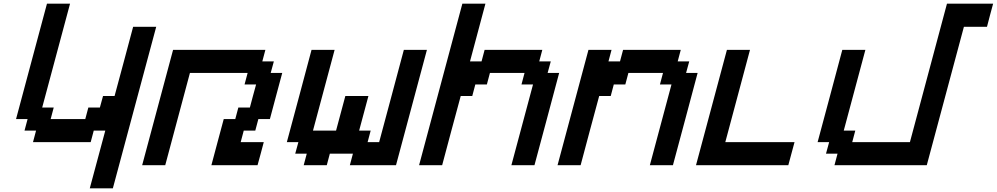

<svg xmlns="http://www.w3.org/2000/svg" viewBox="-20 -895 5399 1040"><path d="M466.3 125H591.3Q630.4 -20.5 708.7 -312.5Q787.1 -604.5 826.2 -750H701.2Q684.6 -687.5 651.1 -562.5Q617.7 -437.5 600.6 -375H538.1L521 -312.5H458.5L441.9 -250H254.4L271 -312.5H208.5L359.4 -875H234.4Q206.5 -771 150.6 -562.5Q94.7 -354 66.9 -250H129.4L112.8 -187.5H175.3L158.7 -125H471.2L487.8 -187.5H550.3Z M1125 0H1375Q1380.9 -21 1392.1 -62.5Q1403.3 -104 1408.7 -125H1283.7L1300.3 -187.5H1362.8L1379.4 -250H1441.9Q1453.1 -292 1475.3 -375.2Q1497.6 -458.5 1508.8 -500H1446.3L1463.4 -562.5H1400.9L1417.5 -625H917.5Q889.6 -520.5 833.7 -312.3Q777.8 -104 750 0H875Q897 -83 941.9 -250Q986.8 -417 1008.8 -500H1321.3L1304.7 -437.5H1367.2Q1361.3 -417 1350.1 -375Q1338.9 -333 1333.5 -312.5H1271L1254.4 -250H1191.9Q1180.7 -208.5 1158.4 -125.2Q1136.2 -42 1125 0Z M1875 0H2125Q2152.8 -104 2208.7 -312.3Q2264.6 -520.5 2292.5 -625H2167.5Q2145.5 -542 2100.8 -375.2Q2056.2 -208.5 2033.7 -125H1971.2L1987.8 -187.5H1925.3L1975.6 -375H1850.6L1800.3 -187.5H1675.3L1792.5 -625H1667.5Q1645.5 -542 1600.8 -375Q1556.2 -208 1533.7 -125H1596.2L1579.1 -62.5H1641.6L1625 0H1750L1766.6 -62.5H1891.6Z M2750 0H2875Q2897.5 -83 2942.1 -250Q2986.8 -417 3008.8 -500H2946.3L2963.4 -562.5H2900.9L2917.5 -625H2605L2588.4 -562.5H2525.9L2609.4 -875H2484.4Q2445.3 -729 2367.2 -437.5Q2289.1 -146 2250 0H2375Q2391.6 -62.5 2425 -187.5Q2458.5 -312.5 2475.6 -375H2538.1L2554.7 -437.5H2617.2L2633.8 -500H2821.3L2804.7 -437.5H2867.2Z M3500 0H3625Q3647.5 -83 3692.1 -250Q3736.8 -417 3758.8 -500H3696.3L3713.4 -562.5H3650.9L3667.5 -625H3355L3338.4 -562.5H3275.9L3292.5 -625H3167.5Q3139.6 -520.5 3083.7 -312.3Q3027.8 -104 3000 0H3125Q3141.6 -62.5 3175 -187.5Q3208.5 -312.5 3225.6 -375H3288.1L3304.7 -437.5H3367.2L3383.8 -500H3571.3L3554.7 -437.5H3617.2Z M3750 0H4250Q4255.9 -21 4266.8 -62.5Q4277.8 -104 4283.7 -125H3908.7Q3931.2 -208 3975.6 -375Q4020 -542 4042.5 -625H3917.5Q3889.6 -520.5 3833.7 -312.3Q3777.8 -104 3750 0Z M4500 0H5000L5201.2 -750H5326.2Q5331.5 -770.5 5342.5 -812.5Q5353.5 -854.5 5359.4 -875H5109.4L4908.7 -125H4596.2L4612.8 -187.5H4550.3L4667.5 -625H4542.5Q4520.5 -542 4475.8 -375Q4431.2 -208 4408.7 -125H4471.2L4454.1 -62.5H4516.6Z"/></svg>

Font: Faithful 32x
Style: Oblique
Weight: 400
Foundry: Faithful Resource Pack
Version: Version 1.0; January 27, 2023